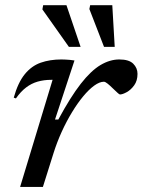

<svg xmlns="http://www.w3.org/2000/svg" viewBox="-20 -734 560 754"><path d="M186.5 -420.5Q185.5 -420.5 184 -420.5Q182.5 -420.5 181 -420.5Q152.5 -420.5 128 -413.5Q103.5 -406.5 82.5 -390.5Q61.5 -374.5 42.5 -347.5L34 -350.5Q50.5 -409.5 77 -442.2Q103.5 -475 139.8 -487.8Q176 -500.5 221 -500.5Q229 -500.5 237.5 -500Q246 -499.5 255 -498.8Q264 -498 272.5 -496.5L196 -264.5H209Q257 -353.5 297.2 -405Q337.5 -456.5 374.5 -478.5Q411.5 -500.5 448.5 -500.5Q486.5 -500.5 503.2 -483.8Q520 -467 520 -444Q520 -417 507 -399Q494 -381 477.5 -372Q461 -363 451 -363Q448.5 -363 440.5 -370.5Q432.5 -378 422.5 -387.5Q412.5 -397.5 403 -405.2Q393.5 -413 388 -413Q371 -413 350 -397.8Q329 -382.5 306.8 -355.8Q284.5 -329 262.8 -293.2Q241 -257.5 222.2 -216.2Q203.5 -175 190 -132L148.5 0H59ZM296.5 -550H250.5L146.5 -697L149.5 -713.5H241ZM430.5 -550H388.5L331 -698.5L334 -713.5H421Z"/></svg>

Font: Newsreader 9pt
Style: Italic
Weight: 400
Italic angle: -17°
Designer: Hugues Gentile
Foundry: Production Type
Version: Version 1.003